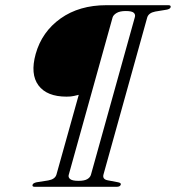

<svg xmlns="http://www.w3.org/2000/svg" viewBox="-20 -720 678 740"><path d="M117.5 -512Q141.5 -597.5 213.5 -648.8Q285.5 -700 390.5 -700H628.5Q640 -700 637.5 -692Q636 -686 624 -683L578.5 -675.5Q553 -670.5 547.5 -653L379 -48Q373.5 -29 395.5 -25L435 -17.5Q447.5 -15 445.5 -8.5Q443 0 429.5 0H114Q103 0 105.5 -8Q107.5 -14.5 121 -17.5L165.5 -24.5Q192 -29 197.5 -47L283.5 -354.5Q276 -353 265 -350.2Q254 -347.5 236.5 -347.5Q160.5 -347.5 128.2 -391Q96 -434.5 117.5 -512ZM330.5 -46.5 499.5 -653Q503 -663.5 495.8 -670.5Q488.5 -677.5 465 -677.5Q442 -677.5 429.5 -670Q417 -662.5 414 -653L245 -46.5Q242 -37 250.2 -30Q258.5 -23 282.5 -23Q305 -23 316.2 -29.5Q327.5 -36 330.5 -46.5Z"/></svg>

Font: Fraunces 72pt Light
Style: Italic
Weight: 300
Italic angle: -16°
Version: Version 1.000;[b76b70a41]